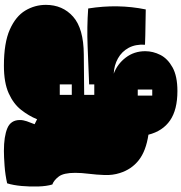

<svg xmlns="http://www.w3.org/2000/svg" viewBox="8 -924 950 1007"><g transform="rotate(90 483.5 -421.0)"><path d="M325 34Q205 34 135.5 3Q66 -28 36 -78Q6 -128 6 -186Q6 -274 68 -329Q130 -384 266 -385L478 -387V-440H423V-413Q321 -409 222 -405Q123 -401 25 -408Q0 -564 30 -710Q61 -709 113.5 -708.5Q166 -708 215 -706Q212 -656 231.5 -620Q251 -584 287 -564Q323 -544 367 -542Q316 -561 282.5 -605Q249 -649 249 -707Q249 -748 268.5 -786.5Q288 -825 334 -850.5Q380 -876 458 -876Q556 -876 612 -837.5Q668 -799 687 -724Q773 -711 821 -673Q869 -635 888 -574Q900 -537 898.5 -494.5Q897 -452 892 -412Q887 -372 887 -340Q887 -279 906.5 -253.5Q926 -228 948 -220Q957 -191 958.5 -147Q960 -103 956 -59Q952 -15 942 17Q898 27 850 30.5Q802 34 772 34Q696 34 653 16Q610 -2 610 -50Q610 -67 616.5 -86Q623 -105 632 -127L606 -140Q588 -96 556.5 -56Q525 -16 469.5 9Q414 34 325 34ZM450 -668H482V-744H450ZM423 -259H478V-322H423Z"/></g></svg>

Font: Oi
Style: Regular
Weight: 400
Designer: Kostas Bartsokas, Mohamad Dakak
Foundry: Foundry5
Version: Version 4.000